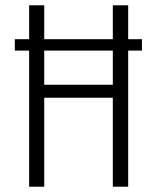

<svg xmlns="http://www.w3.org/2000/svg" viewBox="-20 -705 592 725"><path d="M516 -557V-514H464V0H406V-336H147V0H90V-514H36V-557H90V-685H147V-557H406V-685H464V-557ZM406 -385V-514H147V-385Z"/></svg>

Font: Fira Sans Extra Condensed Light
Style: Regular
Weight: 300
Width: 1
Designer: Carrois Corporate & Edenspiekermann AG
Foundry: Carrois Corporate GbR & Edenspiekermann AG
Version: Version 4.203